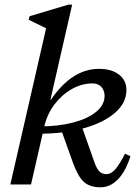

<svg xmlns="http://www.w3.org/2000/svg" viewBox="-20 -785 595 817"><path d="M24 0 182 -690 206 -650 102 -701 106 -716 270 -765H287L112 0ZM408 12Q363 12 337.5 -10.5Q312 -33 291 -91L242 -228L328 -247L382 -94Q392 -66 403.5 -55Q415 -44 434 -44Q452 -44 470 -64Q488 -84 512 -131L535 -120Q515 -56 482 -22Q449 12 408 12ZM146 -216V-247Q228 -247 291 -263.5Q354 -280 389.5 -309.5Q425 -339 425 -377Q425 -400 411.5 -415Q398 -430 373 -430Q328 -430 285.5 -406Q243 -382 212 -341Q181 -300 169 -249H111L147 -361H197Q242 -427 293 -459.5Q344 -492 401 -492Q455 -492 486.5 -467.5Q518 -443 518 -402Q518 -348 470.5 -306Q423 -264 339 -240Q255 -216 146 -216Z"/></svg>

Font: Platypi Light Light
Style: Italic
Weight: 300
Italic angle: -13°
Version: Version 1.200